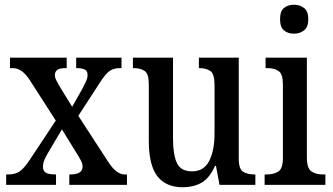

<svg xmlns="http://www.w3.org/2000/svg" viewBox="-20 -779 1403 809"><path d="M6 0V-44H14Q45 -44 63.5 -57Q82 -70 107 -108L215 -271L107 -439Q90 -466 72 -479Q54 -492 34 -492H22V-536H261V-492H258Q229 -492 220 -483.5Q211 -475 211 -463Q211 -453 216 -443Q221 -433 230 -417L284 -329L327 -405Q336 -422 342.5 -436Q349 -450 349 -463Q349 -481 336 -486.5Q323 -492 304 -492H301V-536H492V-492H485Q460 -492 442.5 -480.5Q425 -469 399 -428L310 -291L436 -97Q455 -68 472 -56Q489 -44 504 -44H515V0H272V-44H277Q328 -44 328 -77Q328 -88 321.5 -101.5Q315 -115 295 -146L241 -234L183 -136Q174 -121 167.5 -106Q161 -91 161 -76Q161 -59 173 -51.5Q185 -44 214 -44H216V0Z M751 10Q679 10 643 -36.5Q607 -83 607 -186V-424Q607 -468 589.5 -480Q572 -492 543 -492H540V-536H709V-195Q709 -127 725.5 -92Q742 -57 789 -57Q839 -57 861.5 -101Q884 -145 884 -218V-421Q884 -468 866 -480Q848 -492 821 -492H818V-536H986V-111Q986 -66 1005 -55Q1024 -44 1051 -44H1056V0H905L890 -80H886Q862 -27 828 -8.5Q794 10 751 10Z M1219 -637Q1193 -637 1176.5 -651Q1160 -665 1160 -698Q1160 -732 1176.5 -745.5Q1193 -759 1219 -759Q1243 -759 1261 -745.5Q1279 -732 1279 -698Q1279 -665 1261 -651Q1243 -637 1219 -637ZM1095 0V-44H1105Q1134 -44 1153 -56.5Q1172 -69 1172 -113V-424Q1172 -467 1154 -479.5Q1136 -492 1108 -492H1099V-536H1273V-116Q1273 -70 1292 -57Q1311 -44 1340 -44H1351V0Z"/></svg>

Font: Noto Serif Tamil Condensed Medium
Style: Italic
Weight: 500
Width: 3
Italic angle: -12°
Designer: Indian Type Foundry, Tom Grace, and the Monotype Design Team
Foundry: Monotype Imaging Inc.
Version: Version 2.003; ttfautohint (v1.8.4.7-5d5b)